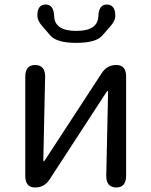

<svg xmlns="http://www.w3.org/2000/svg" viewBox="-20 -831 671 851"><path d="M135 0Q92 0 92 -52V-491Q92 -543 136 -543Q181 -542 180 -490L172 -121Q172 -116 174 -116Q176 -116 183 -127L431 -507Q454 -543 496 -543Q539 -543 539 -491V-52Q539 0 495 0Q450 -1 451 -53L459 -423Q459 -428 457 -428Q455 -428 448 -417L200 -36Q177 0 135 0ZM203 -674Q186 -694 169 -713Q147 -738 146 -757Q143 -809 181 -811Q218 -812 220 -760Q222 -694 318 -694Q414 -694 416 -760Q418 -812 455 -811Q493 -809 491 -757Q490 -738 468 -713Q451 -694 434 -674Q406 -641 318.5 -641Q231 -641 203 -674Z"/></svg>

Font: Resource Han Rounded HK
Style: Regular
Weight: 400
Designer: Cyano Hao (round all glyphs); Ryoko NISHIZUKA  (kana, bopomofo & ideographs); Paul D. Hunt (Latin, Greek & Cyrillic); Sa
Foundry: Cyano Hao
Version: 0.990